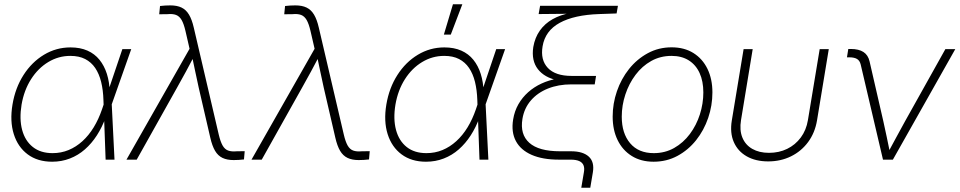

<svg xmlns="http://www.w3.org/2000/svg" viewBox="-20 -755 4538 908"><path d="M226.6 9.8Q157.7 9.8 111.1 -24.9Q64.5 -59.6 45.2 -120.8Q25.9 -182.1 39.1 -260.7Q52.2 -339.4 91.3 -400.4Q130.4 -461.4 188 -496.1Q245.6 -530.8 313.5 -530.8Q359.4 -530.8 393.6 -515.6Q427.7 -500.5 450.4 -472.4Q473.1 -444.3 485.4 -405.8Q497.6 -367.2 499 -320.8H512.7L508.3 -264.6L521.5 0H479.5L469.2 -281.7Q467.8 -329.1 458.3 -367.7Q448.7 -406.2 430.2 -433.6Q411.6 -460.9 382.8 -475.8Q354 -490.7 312.5 -490.7Q256.8 -490.7 208.5 -461.7Q160.2 -432.6 127 -380.6Q93.8 -328.6 82 -260.3Q70.8 -192.4 84.7 -140.6Q98.6 -88.9 135.3 -59.8Q171.9 -30.8 228.5 -30.8Q269 -30.8 304.4 -45.4Q339.8 -60.1 369.9 -87.4Q399.9 -114.7 423.1 -152.8Q446.3 -190.9 462.4 -237.8L558.6 -522.5H600.6L507.8 -259.8L493.2 -199.2H479.5Q462.9 -153.3 438.2 -115Q413.6 -76.7 381.6 -48.6Q349.6 -20.5 310.5 -5.4Q271.5 9.8 226.6 9.8Z M578.1 0 876.5 -524.4 856.9 -609.4Q849.1 -642.6 838.9 -660.4Q828.6 -678.2 812.7 -684.3Q796.9 -690.4 772 -688L732.9 -687.5L736.8 -726.6Q750.5 -728 761.2 -728.8Q772 -729.5 785.6 -729.5Q817.4 -729.5 838.6 -719.2Q859.9 -709 873.8 -685.8Q887.7 -662.6 896.5 -624L1014.6 -118.2Q1022.5 -85 1032.7 -66.9Q1043 -48.8 1059.1 -43Q1075.2 -37.1 1100.6 -39.6L1137.2 -40L1133.8 -1Q1120.1 0.5 1109.6 1.2Q1099.1 2 1085 2Q1053.7 2 1032.2 -8.3Q1010.7 -18.6 997.1 -41.7Q983.4 -64.9 974.6 -103.5L919.9 -339.8Q911.1 -378.4 903.3 -417Q895.5 -455.6 887.2 -493.7H900.4Q880.4 -455.6 859.6 -417Q838.9 -378.4 816.9 -339.8L626.5 0Z M1169.4 0 1467.8 -524.4 1448.2 -609.4Q1440.4 -642.6 1430.2 -660.4Q1419.9 -678.2 1404.1 -684.3Q1388.2 -690.4 1363.3 -688L1324.2 -687.5L1328.1 -726.6Q1341.8 -728 1352.5 -728.8Q1363.3 -729.5 1377 -729.5Q1408.7 -729.5 1429.9 -719.2Q1451.2 -709 1465.1 -685.8Q1479 -662.6 1487.8 -624L1606 -118.2Q1613.8 -85 1624 -66.9Q1634.3 -48.8 1650.4 -43Q1666.5 -37.1 1691.9 -39.6L1728.5 -40L1725.1 -1Q1711.4 0.5 1700.9 1.2Q1690.4 2 1676.3 2Q1645 2 1623.5 -8.3Q1602.1 -18.6 1588.4 -41.7Q1574.7 -64.9 1565.9 -103.5L1511.2 -339.8Q1502.4 -378.4 1494.6 -417Q1486.8 -455.6 1478.5 -493.7H1491.7Q1471.7 -455.6 1450.9 -417Q1430.2 -378.4 1408.2 -339.8L1217.8 0Z M1994.6 9.8Q1925.8 9.8 1879.2 -24.9Q1832.5 -59.6 1813.2 -120.8Q1793.9 -182.1 1807.1 -260.7Q1820.3 -339.4 1859.4 -400.4Q1898.4 -461.4 1956.1 -496.1Q2013.7 -530.8 2081.5 -530.8Q2127.4 -530.8 2161.6 -515.6Q2195.8 -500.5 2218.5 -472.4Q2241.2 -444.3 2253.4 -405.8Q2265.6 -367.2 2267.1 -320.8H2280.8L2276.4 -264.6L2289.6 0H2247.6L2237.3 -281.7Q2235.8 -329.1 2226.3 -367.7Q2216.8 -406.2 2198.2 -433.6Q2179.7 -460.9 2150.9 -475.8Q2122.1 -490.7 2080.6 -490.7Q2024.9 -490.7 1976.6 -461.7Q1928.2 -432.6 1895 -380.6Q1861.8 -328.6 1850.1 -260.3Q1838.9 -192.4 1852.8 -140.6Q1866.7 -88.9 1903.3 -59.8Q1939.9 -30.8 1996.6 -30.8Q2037.1 -30.8 2072.5 -45.4Q2107.9 -60.1 2137.9 -87.4Q2168 -114.7 2191.2 -152.8Q2214.4 -190.9 2230.5 -237.8L2326.7 -522.5H2368.7L2275.9 -259.8L2261.2 -199.2H2247.6Q2231 -153.3 2206.3 -115Q2181.6 -76.7 2149.7 -48.6Q2117.7 -20.5 2078.6 -5.4Q2039.6 9.8 1994.6 9.8ZM2079.1 -591.3 2122.1 -734.9H2166.5L2111.8 -591.3Z M2729 132.8 2741.2 60.5Q2745.1 40 2739.5 26.6Q2733.9 13.2 2719 6.6Q2704.1 0 2678.7 0H2623Q2545.9 0 2494.1 -22.7Q2442.4 -45.4 2419.7 -87.9Q2397 -130.4 2406.7 -189.9Q2413.1 -229.5 2431.6 -262Q2450.2 -294.4 2478 -319.1Q2505.9 -343.8 2540.8 -359.9Q2575.7 -376 2614.7 -382.8L2614.3 -376Q2585.4 -381.8 2562.3 -395Q2539.1 -408.2 2523.7 -428Q2508.3 -447.8 2502.7 -473.9Q2497.1 -500 2502 -532.7Q2509.8 -577.6 2533.2 -610.6Q2556.6 -643.6 2593.5 -664.3Q2630.4 -685.1 2676.8 -693.4L2677.2 -689.9L2527.3 -688.5L2534.2 -727.5H2902.3L2896 -691.4L2814 -688.5Q2695.8 -684.6 2627 -647Q2558.1 -609.4 2545.9 -535.6Q2535.2 -471.7 2570.8 -433.8Q2606.4 -396 2683.1 -396H2798.8L2792.5 -356H2682.1Q2620.6 -356 2571.3 -336.2Q2522 -316.4 2490.5 -279.8Q2459 -243.2 2450.7 -192.9Q2438.5 -119.6 2483.2 -79.6Q2527.8 -39.6 2628.4 -39.6H2680.7Q2736.8 -39.6 2764.4 -14.4Q2792 10.7 2783.7 60.5L2771.5 132.8Z M3070.8 9.8Q3011.2 9.8 2967.8 -17.3Q2924.3 -44.4 2900.9 -92.3Q2877.4 -140.1 2877.4 -203.6Q2877.4 -265.1 2897.5 -323.5Q2917.5 -381.8 2954.8 -428.7Q2992.2 -475.6 3043.5 -503.4Q3094.7 -531.2 3156.2 -531.2Q3215.8 -531.2 3259 -504.4Q3302.2 -477.5 3325.7 -429.4Q3349.1 -381.3 3349.1 -317.9Q3349.1 -255.9 3329.1 -197.3Q3309.1 -138.7 3272 -92Q3234.9 -45.4 3183.8 -17.8Q3132.8 9.8 3070.8 9.8ZM3071.8 -30.8Q3125 -30.8 3168.2 -55.2Q3211.4 -79.6 3242.4 -121.1Q3273.4 -162.6 3289.8 -213.9Q3306.2 -265.1 3306.2 -317.9Q3306.2 -370.6 3288.6 -409.4Q3271 -448.2 3237.3 -469.5Q3203.6 -490.7 3155.8 -490.7Q3103 -490.7 3059.8 -466.6Q3016.6 -442.4 2985.6 -401.1Q2954.6 -359.9 2937.5 -308.3Q2920.4 -256.8 2920.4 -203.1Q2920.4 -124.5 2960 -77.6Q2999.5 -30.8 3071.8 -30.8Z M3612.8 8.3Q3553.7 8.3 3511.5 -15.6Q3469.2 -39.6 3450.2 -83.3Q3431.2 -127 3440.9 -185.5L3496.6 -522.5H3539.6L3484.4 -187Q3476.6 -139.6 3490.7 -104.7Q3504.9 -69.8 3537.6 -51Q3570.3 -32.2 3616.7 -32.2Q3664.1 -32.2 3702.6 -51Q3741.2 -69.8 3767.1 -104.7Q3793 -139.6 3800.8 -187L3856.4 -522.5H3899.4L3843.8 -185.5Q3834 -127 3801.8 -83.3Q3769.5 -39.6 3720.7 -15.6Q3671.9 8.3 3612.8 8.3Z M4155.8 0 4050.3 -450.2Q4045.9 -468.3 4033 -476.1Q4020 -483.9 3996.6 -483.9H3985.4L3991.7 -523.4H4003.4Q4041.5 -523.4 4063.5 -509Q4085.4 -494.6 4092.3 -464.8L4157.2 -182.6Q4166 -144.5 4173.8 -106Q4181.6 -67.4 4189.5 -29.8H4177.7Q4198.7 -67.9 4219 -106.2Q4239.3 -144.5 4260.7 -182.6L4450.7 -522.5H4497.6L4202.6 0Z"/></svg>

Font: Inter 28pt ExtraLight
Style: Italic
Weight: 250
Italic angle: -9.3988°
Designer: Rasmus Andersson
Foundry: rsms
Version: Version 4.001;git-66647c0bb